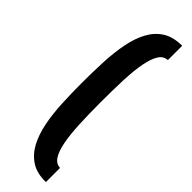

<svg xmlns="http://www.w3.org/2000/svg" viewBox="-334 -817 996 996"><g transform="rotate(45 164.5 -319.0)"><path d="M296 181Q231 182 189 155Q147 128 121.5 80.5Q96 33 83.5 -30Q71 -93 67.5 -166Q64 -239 64 -315Q64 -396 67.5 -470.5Q71 -545 83.5 -608.5Q96 -672 121.5 -719Q147 -766 189 -792.5Q231 -819 296 -819V-714Q266 -713 248 -684.5Q230 -656 220 -603.5Q210 -551 207 -478Q204 -405 204 -315Q204 -224 207.5 -151.5Q211 -79 221 -28.5Q231 22 249 49Q267 76 296 77Z"/></g></svg>

Font: Oswald SemiBold
Style: Regular
Weight: 600
Designer: Vernon Adams
Foundry: Vernon Adams
Version: Version 4.103;gftools[0.9.33.dev8+g029e19f]